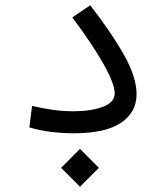

<svg xmlns="http://www.w3.org/2000/svg" viewBox="-20 -495 626 716"><path d="M255.9 2Q211.9 2 170.2 -3.2Q128.4 -8.3 89.4 -20L99.6 -100.1Q141.6 -90.3 178.2 -85.2Q214.8 -80.1 254.9 -80.1Q317.9 -80.1 362.8 -96.4Q407.7 -112.8 407.7 -146.5Q407.7 -182.6 365.5 -257.3Q323.2 -332 249.5 -430.2L316.4 -475.1Q393.6 -376.5 441.4 -292Q489.3 -207.5 489.3 -144Q489.3 -75.7 430.9 -36.9Q372.6 2 255.9 2ZM278.3 201.2 208 130.9 278.3 60.1 348.6 130.9Z"/></svg>

Font: CaskaydiaMono NF SemiLight
Style: Regular
Weight: 350
Designer: Aaron Bell
Foundry: Saja Typeworks
Version: Version 2111.001; ttfautohint (v1.8.4);Nerd Fonts 3.1.1